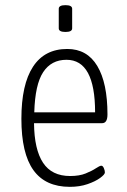

<svg xmlns="http://www.w3.org/2000/svg" viewBox="-20 -719 494 745"><path d="M251 6Q156 6 109.5 -59Q63 -124 63 -258Q63 -391 108 -460Q153 -529 241 -529Q318 -529 357.5 -463Q397 -397 397 -275Q397 -241 376 -241H112Q113 -139 147 -87.5Q181 -36 252 -36Q288 -36 312.5 -46Q337 -56 352 -66Q367 -76 373 -76Q379 -76 383 -66.5Q387 -57 387 -50Q387 -42 368.5 -28.5Q350 -15 319.5 -4.5Q289 6 251 6ZM113 -283H349Q349 -487 238 -487Q179 -487 147.5 -439Q116 -391 113 -283ZM234 -595Q208 -595 208 -609V-685Q208 -699 234 -699Q260 -699 260 -685V-609Q260 -595 234 -595Z"/></svg>

Font: Asap Condensed ExtraLight
Style: Regular
Weight: 200
Width: 3
Designer: Pablo Cosgaya
Foundry: Omnibus-Type
Version: Version 3.001; ttfautohint (v1.8.4.7-5d5b)